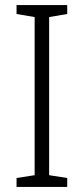

<svg xmlns="http://www.w3.org/2000/svg" viewBox="-20 -734 329 754"><path d="M244 0H45V-35L116 -46V-667L45 -679V-714H244V-679L173 -667V-46L244 -35Z"/></svg>

Font: Noto Sans Thai Looped SemiCondensed Light
Style: Regular
Weight: 300
Width: 4
Designer: Sasikarn Vongin, Ben Mitchell
Foundry: The Fontpad Ltd
Version: Version 1.001; ttfautohint (v1.8.4.7-5d5b)